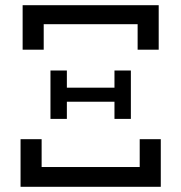

<svg xmlns="http://www.w3.org/2000/svg" viewBox="-20 -718 697 738"><path d="M59 -183H140V-76H517V-183H598V0H59ZM67 -698H590V-527H509V-625H148V-527H67ZM174 -447H237V-381H420V-447H483V-261H420V-327H237V-261H174Z"/></svg>

Font: IBM Plex Serif Text
Style: Regular
Weight: 450
Designer: Mike Abbink, Paul van der Laan, Pieter van Rosmalen
Foundry: Bold Monday
Version: Version 3.001